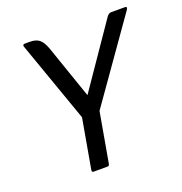

<svg xmlns="http://www.w3.org/2000/svg" viewBox="-106 -649 705 742"><g transform="rotate(-20 246.5 -278.0)"><path d="M185 -213 67 -547Q65 -556 75 -556H95Q121 -556 134.5 -544.5Q148 -533 158 -506L234 -286L411 -544Q419 -556 430 -556H487Q497 -556 490 -544L257 -213L221 -9Q220 0 212 0H155Q148 0 149 -9Z"/></g></svg>

Font: Zain
Style: Italic
Weight: 400
Italic angle: -10°
Designer: Zain,Boutros
Foundry: Mobile Telecommunications Company (Zain), 2024
Version: Version 1.51; ttfautohint (v1.8.4)